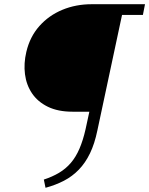

<svg xmlns="http://www.w3.org/2000/svg" viewBox="-20 -678 708 911"><path d="M196 213 188 174Q228 161 260 142Q292 123 316 95Q340 67 357 27.5Q374 -12 386 -65L404 -148H324Q255 -148 207 -171.5Q159 -195 132 -235Q105 -275 98.5 -326Q92 -377 105 -432Q122 -504 167 -554.5Q212 -605 276 -631.5Q340 -658 415 -658H668L658 -607H559L442 -59Q429 4 407 49.5Q385 95 354 127Q323 159 283.5 179.5Q244 200 196 213Z"/></svg>

Font: Ysabeau Office Light
Style: Italic
Weight: 300
Italic angle: -12°
Designer: Christian Thalmann (Catharsis Fonts)
Version: Version 2.001;gftools[0.9.30]; featfreeze: tnum,lnum,ss02